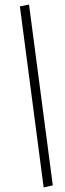

<svg xmlns="http://www.w3.org/2000/svg" viewBox="-20 -764 286 840"><path d="M171 56 67 -736 107 -744 211 47Z"/></svg>

Font: Nunito Sans 10pt SemiCondensed ExtraLight
Style: Italic
Weight: 250
Width: 4
Italic angle: -9°
Designer: Vernon Adams
Foundry: Vernon Adams
Version: Version 3.101;gftools[0.9.27]